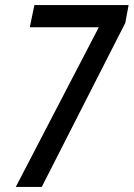

<svg xmlns="http://www.w3.org/2000/svg" viewBox="-20 -734 525 754"><path d="M42 0 368 -627H97L115 -714H485L472 -644L144 0Z"/></svg>

Font: Noto Sans Condensed Medium
Style: Italic
Weight: 500
Width: 3
Italic angle: -12°
Designer: Monotype Design Team
Foundry: Monotype Imaging Inc.
Version: Version 2.013; ttfautohint (v1.8.4.7-5d5b)